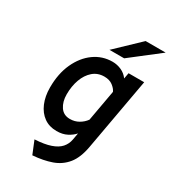

<svg xmlns="http://www.w3.org/2000/svg" viewBox="-224 -842 1034 1166"><g transform="rotate(30 292.5 -259.5)"><path d="M195.5 213 158.5 122.5Q226.5 119 269 104.2Q311.5 89.5 333.2 64.8Q355 40 361 6.5L369.5 -41Q351 -19.5 320.8 -3.8Q290.5 12 248.5 12Q197 12 160 -14.5Q123 -41 102.8 -88.5Q82.5 -136 82.5 -198Q82.5 -295 116 -368Q149.5 -441 206.5 -482Q263.5 -523 334.5 -523Q367 -523 396.8 -509.5Q426.5 -496 445 -470L452.5 -511H562L471.5 -7Q457 76 420 121.8Q383 167.5 326.2 187.5Q269.5 207.5 195.5 213ZM282 -92Q316 -92 343.2 -107.8Q370.5 -123.5 388 -148L427 -365.5Q418.5 -385 395.5 -402.5Q372.5 -420 336.5 -420Q290 -420 257.5 -391.8Q225 -363.5 208 -316.5Q191 -269.5 191 -212.5Q191 -161 214.2 -126.5Q237.5 -92 282 -92ZM281 -576 444.5 -732H585L384 -576Z"/></g></svg>

Font: Overpass SemiBold
Style: Italic
Weight: 600
Italic angle: -10°
Designer: Delve Withrington, Dave Bailey, Thomas Jockin
Foundry: Delve Fonts LLC
Version: Version 4.000